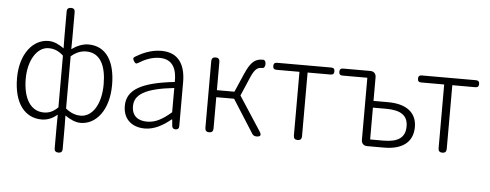

<svg xmlns="http://www.w3.org/2000/svg" viewBox="-60 -961 3479 1364"><g transform="rotate(5 1679.0 -279.0)"><path d="M366 -689V-583L367 -504C333 -528 298 -547 256 -547C146 -547 56 -438 56 -266C56 -86 135 13 256 13C301 13 337 -6 367 -31L366 49V209C366 228 376 237 395 237C414 237 423 228 423 209V49L422 -30C460 -3 499 13 533 13C642 13 733 -93 733 -275C733 -440 669 -547 541 -547C501 -547 458 -529 422 -503L423 -583V-689V-767C423 -786 414 -795 395 -795C376 -795 366 -786 366 -767ZM367 -359V-267V-83C332 -49 302 -38 266 -38C171 -38 118 -128 118 -266C118 -397 179 -496 262 -496C298 -496 332 -485 367 -452ZM422 -359V-452C461 -486 498 -496 530 -496C632 -496 673 -403 673 -274C673 -132 613 -38 528 -38C500 -38 461 -47 422 -80V-266Z M1234 -253V-338C1234 -456 1189 -547 1061 -547C985 -547 918 -514 876 -488C863 -479 865 -472 873 -458C882 -443 889 -437 904 -447C942 -471 994 -496 1054 -496C1155 -496 1177 -414 1175 -335C941 -309 836 -252 836 -135C836 -35 905 13 991 13C1060 13 1123 -24 1176 -68H1180L1184 -23C1185 -8 1194 0 1209 0C1225 0 1234 -8 1234 -24V-169ZM1175 -248V-205V-119C1113 -65 1062 -37 1003 -37C943 -37 894 -64 894 -138C894 -219 965 -269 1175 -292Z M1420 -267V-29C1420 -10 1430 0 1449 0C1468 0 1478 -10 1478 -29V-253H1541H1605L1755 -17C1762 -5 1773 0 1787 0C1816 0 1822 -13 1806 -37L1648 -280L1702 -406C1732 -479 1754 -488 1783 -488C1784 -488 1785 -488 1786 -488C1796 -487 1803 -498 1805 -508C1808 -523 1804 -544 1789 -547C1788 -547 1786 -547 1785 -547C1736 -547 1701 -531 1659 -432L1603 -303H1478V-505C1478 -524 1468 -534 1449 -534C1430 -534 1420 -524 1420 -505Z M2051 -242V-29C2051 -10 2061 0 2080 0C2099 0 2109 -10 2109 -29V-484H2273C2290 -484 2298 -492 2298 -509C2298 -526 2290 -534 2273 -534H2080H1887C1870 -534 1862 -526 1862 -509C1862 -492 1870 -484 1887 -484H2051Z M2535 -242V-41C2535 -16 2551 0 2576 0H2697C2823 0 2902 -54 2902 -164C2902 -271 2823 -324 2697 -324H2593V-493C2593 -518 2577 -534 2552 -534H2463H2358C2341 -534 2333 -526 2333 -509C2333 -492 2341 -484 2358 -484H2535ZM2593 -162V-276H2640H2687C2792 -276 2843 -242 2843 -164C2843 -84 2792 -49 2687 -49H2593Z M3083 -242V-29C3083 -10 3093 0 3112 0C3131 0 3141 -10 3141 -29V-484H3305C3322 -484 3330 -492 3330 -509C3330 -526 3322 -534 3305 -534H3112H2919C2902 -534 2894 -526 2894 -509C2894 -492 2902 -484 2919 -484H3083Z"/></g></svg>

Font: GenSenRounded2 TW L
Style: Regular
Weight: 300
Version: Version 2.100;PS 2.1;hotconv 16.6.51;makeotf.lib2.5.65220 DE